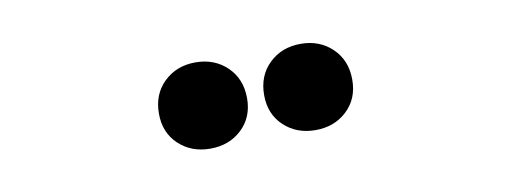

<svg xmlns="http://www.w3.org/2000/svg" viewBox="-31 -914 1063 399"><g transform="rotate(-10 500.0 -714.0)"><path d="M296 -713Q296 -754 322.5 -779.5Q349 -805 389 -805Q429 -805 455.5 -779.5Q482 -754 482 -713Q482 -673 455.5 -648Q429 -623 389 -623Q349 -623 322.5 -648Q296 -673 296 -713ZM518 -713Q518 -754 544.5 -779.5Q571 -805 611 -805Q651 -805 677.5 -779.5Q704 -754 704 -713Q704 -673 677.5 -648Q651 -623 611 -623Q571 -623 544.5 -648Q518 -673 518 -713Z"/></g></svg>

Font: LINE Seed JP_TTF ExtraBold
Style: Regular
Weight: 800
Designer: LY Corporation & Fontrix & Fontworks
Version: Version 1.015